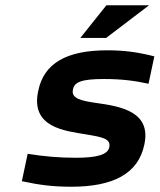

<svg xmlns="http://www.w3.org/2000/svg" viewBox="-20 -700 606 729"><path d="M305 -190C372 -179 401 -173 395 -141C389 -113 350 -101 267 -101C204 -101 148 -106 85 -116L63 -12C128 2 180 9 251 9C409 9 505 -40 528 -151C555 -276 439 -296 346 -309C291 -317 249 -325 257 -360C262 -388 288 -400 375 -400C444 -400 494 -393 544 -382L566 -486C507 -501 456 -509 387 -509C233 -509 146 -460 125 -354C95 -215 229 -203 305 -190ZM285 -556H383L546 -680H384Z"/></svg>

Font: LT Wave Text Bold Italic
Style: Regular
Weight: 700
Designer: Daniel Lyons
Version: Version 2.5 (Glyphs App)